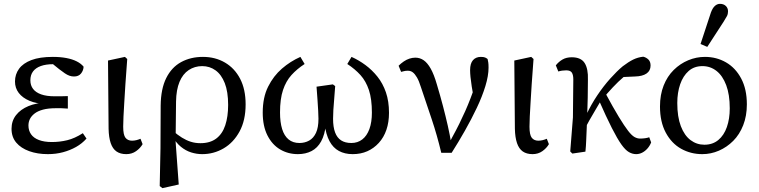

<svg xmlns="http://www.w3.org/2000/svg" viewBox="-20 -789 3948 999"><path d="M229 13Q175 13 132 -2.5Q89 -18 64.5 -47Q40 -76 40 -119Q40 -160 63.5 -190Q87 -220 128 -237Q169 -254 221 -255V-248Q170 -249 133.5 -264.5Q97 -280 77.5 -305.5Q58 -331 58 -365Q58 -402 79 -431Q100 -460 143.5 -476.5Q187 -493 255 -493Q294 -493 325.5 -487Q357 -481 379.5 -469.5Q402 -458 415 -442Q414 -422 401.5 -406.5Q389 -391 365 -391Q353 -391 341.5 -395Q330 -399 317.5 -407.5Q305 -416 288 -429L241 -467L314 -465L329 -447Q311 -451 294 -453Q277 -455 257 -455Q219 -455 192.5 -445.5Q166 -436 152 -417.5Q138 -399 138 -371Q138 -345 152 -326.5Q166 -308 194 -298Q222 -288 264 -288Q280 -288 295.5 -288Q311 -288 333 -289V-224Q309 -226 297 -226Q285 -226 273 -226Q231 -226 203.5 -218.5Q176 -211 159.5 -198Q143 -185 135.5 -169.5Q128 -154 128 -136Q128 -110 141.5 -90.5Q155 -71 182.5 -60.5Q210 -50 250 -50Q291 -50 330 -59.5Q369 -69 411 -96L430 -68Q407 -42 376 -24.5Q345 -7 308 3Q271 13 229 13Z M637 13Q606 13 586 -1Q566 -15 556 -44.5Q546 -74 545 -119L542 -474L630 -493L642 -482Q636 -407 632.5 -351Q629 -295 626.5 -254Q624 -213 622.5 -182.5Q621 -152 621 -130Q621 -87 633 -72Q645 -57 667 -57Q679 -57 690.5 -60Q702 -63 711 -67L722 -39Q710 -18 688 -2.5Q666 13 637 13Z M811 179 815 -17 816 -240Q817 -327 845 -383Q873 -439 922.5 -466Q972 -493 1036 -493Q1100 -493 1150.5 -463.5Q1201 -434 1229.5 -379Q1258 -324 1258 -246Q1258 -163 1226.5 -105Q1195 -47 1143.5 -17Q1092 13 1032 13Q1003 13 974.5 4Q946 -5 921 -25.5Q896 -46 878 -79H870L880 -108Q904 -87 926.5 -73Q949 -59 972.5 -51.5Q996 -44 1023 -44Q1073 -44 1105 -68Q1137 -92 1152 -137Q1167 -182 1167 -243Q1167 -312 1149.5 -356.5Q1132 -401 1101.5 -423Q1071 -445 1032 -445Q993 -445 962 -424.5Q931 -404 914 -363Q897 -322 896 -261L894 -82L892 -75L910 171L825 190Z M1530 13Q1479 13 1437.5 -11.5Q1396 -36 1371.5 -84.5Q1347 -133 1347 -203Q1347 -282 1375 -338Q1403 -394 1447 -432Q1491 -470 1543 -493L1565 -456Q1525 -430 1496.5 -398.5Q1468 -367 1452.5 -320.5Q1437 -274 1437 -204Q1437 -153 1448 -117.5Q1459 -82 1481.5 -63.5Q1504 -45 1538 -45Q1566 -45 1588.5 -57.5Q1611 -70 1624 -97.5Q1637 -125 1637 -171Q1637 -189 1635.5 -213.5Q1634 -238 1632 -269.5Q1630 -301 1627 -338L1712 -350L1724 -341Q1722 -308 1719 -276Q1716 -244 1714.5 -217Q1713 -190 1713 -171Q1713 -128 1723.5 -100Q1734 -72 1755 -58.5Q1776 -45 1808 -45Q1841 -45 1865 -63.5Q1889 -82 1902 -117.5Q1915 -153 1915 -203Q1915 -274 1899.5 -320.5Q1884 -367 1855.5 -398.5Q1827 -430 1787 -456L1809 -493Q1847 -476 1881.5 -450.5Q1916 -425 1944 -390Q1972 -355 1988 -308.5Q2004 -262 2004 -202Q2004 -153 1990.5 -113.5Q1977 -74 1951 -45.5Q1925 -17 1891 -2Q1857 13 1815 13Q1774 13 1743.5 -3.5Q1713 -20 1694.5 -54.5Q1676 -89 1669 -143H1676Q1670 -88 1651 -53.5Q1632 -19 1601 -3Q1570 13 1530 13Z M2276 6Q2254 -86 2226.5 -168Q2199 -250 2170 -336Q2160 -368 2149.5 -386Q2139 -404 2128 -412.5Q2117 -421 2102 -421Q2091 -421 2083 -419Q2075 -417 2067 -415L2054 -447Q2066 -459 2080.5 -469Q2095 -479 2110.5 -484Q2126 -489 2141 -489Q2165 -489 2184.5 -475.5Q2204 -462 2221 -432Q2238 -402 2253 -350Q2271 -290 2285 -236.5Q2299 -183 2310 -134.5Q2321 -86 2328 -42H2316L2332 -73Q2353 -111 2369.5 -144.5Q2386 -178 2400.5 -210.5Q2415 -243 2428 -277Q2441 -311 2455 -350L2447 -266Q2439 -310 2434.5 -339Q2430 -368 2428 -388.5Q2426 -409 2426 -424Q2426 -459 2441 -476Q2456 -493 2482 -493Q2496 -493 2503.5 -490Q2511 -487 2517 -482Q2519 -474 2520.5 -464.5Q2522 -455 2522 -437Q2522 -395 2505.5 -341Q2489 -287 2461 -228Q2433 -169 2399 -109Q2365 -49 2330 6Z M2751 13Q2720 13 2700 -1Q2680 -15 2670 -44.5Q2660 -74 2659 -119L2656 -474L2744 -493L2756 -482Q2750 -407 2746.5 -351Q2743 -295 2740.5 -254Q2738 -213 2736.5 -182.5Q2735 -152 2735 -130Q2735 -87 2747 -72Q2759 -57 2781 -57Q2793 -57 2804.5 -60Q2816 -63 2825 -67L2836 -39Q2824 -18 2802 -2.5Q2780 13 2751 13Z M2958 10 2947 -1 2961 -178 2963 -376Q2963 -399 2955.5 -411Q2948 -423 2926 -423Q2915 -423 2904.5 -421.5Q2894 -420 2885 -417L2872 -449Q2887 -468 2907 -479.5Q2927 -491 2955 -491Q3003 -491 3022 -461Q3041 -431 3039 -374Q3039 -333 3038 -280Q3037 -227 3035 -178V-174Q3034 -145 3032.5 -115.5Q3031 -86 3030 -57Q3029 -28 3026 0ZM3016 -104 2997 -153H3014L3031 -192Q3055 -244 3087.5 -292.5Q3120 -341 3155 -380Q3190 -419 3220 -444Q3250 -467 3274.5 -479Q3299 -491 3327 -494Q3343 -490 3354 -479Q3365 -468 3365 -448Q3365 -421 3344 -406.5Q3323 -392 3284 -391L3195 -387L3291 -439Q3257 -416 3226.5 -390Q3196 -364 3168.5 -334.5Q3141 -305 3114 -273L3107 -266Q3092 -240 3077 -215Q3062 -190 3047 -163.5Q3032 -137 3016 -104ZM3290 13Q3271 13 3252.5 2.5Q3234 -8 3213 -37.5Q3192 -67 3163.5 -123Q3135 -179 3095 -270L3128 -308Q3171 -228 3200 -180.5Q3229 -133 3248 -108.5Q3267 -84 3281.5 -76Q3296 -68 3310 -68Q3325 -68 3338 -70Q3351 -72 3358 -75L3368 -48Q3361 -30 3348.5 -16Q3336 -2 3321 5.5Q3306 13 3290 13Z M3634 13Q3574 13 3524 -15Q3474 -43 3444 -99Q3414 -155 3414 -235Q3414 -296 3433 -344Q3452 -392 3485.5 -425Q3519 -458 3561 -475.5Q3603 -493 3648 -493Q3708 -493 3757.5 -464.5Q3807 -436 3836.5 -380.5Q3866 -325 3866 -246Q3866 -186 3847 -137.5Q3828 -89 3795 -56Q3762 -23 3720.5 -5Q3679 13 3634 13ZM3645 -36Q3688 -36 3717.5 -60.5Q3747 -85 3762 -128Q3777 -171 3777 -225Q3777 -297 3758.5 -346Q3740 -395 3708 -420Q3676 -445 3635 -445Q3592 -445 3563 -419.5Q3534 -394 3519 -350.5Q3504 -307 3504 -253Q3504 -181 3522.5 -132.5Q3541 -84 3573 -60Q3605 -36 3645 -36ZM3625 -560 3679 -724Q3688 -748 3700 -758.5Q3712 -769 3726 -769Q3745 -769 3756.5 -758Q3768 -747 3768 -730Q3768 -716 3762.5 -705.5Q3757 -695 3745 -676L3660 -545Z"/></svg>

Font: Source Serif 4 18pt
Style: Regular
Weight: 400
Designer: Frank Grießhammer
Foundry: Adobe Systems Incorporated
Version: Version 4.004;hotconv 1.0.116;makeotfexe 2.5.65601